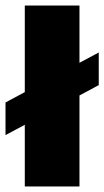

<svg xmlns="http://www.w3.org/2000/svg" viewBox="-31 -677 378 697"><path d="M-11 -186.5V-305L327.5 -486.5V-368ZM59 0V-657H257.5V0Z"/></svg>

Font: Anek Latin Expanded ExtraBold
Style: Regular
Weight: 800
Width: 7
Designer: Yesha Goshar
Foundry: Ek Type
Version: Version 1.003